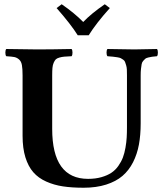

<svg xmlns="http://www.w3.org/2000/svg" viewBox="-20 -879 772 909"><path d="M227.1 -522V-269Q227.1 -32.2 397 -32.2Q432.1 -32.2 460.2 -40.3Q488.3 -48.3 507.3 -61Q526.4 -73.7 540.3 -93.5Q554.2 -113.3 561.8 -133.3Q569.3 -153.3 574 -179.7Q578.6 -206.1 579.8 -227.8Q581.1 -249.5 581.1 -276.9V-522Q581.1 -538.1 580.6 -549.6Q580.1 -561 577.1 -570.3Q574.2 -579.6 572 -585.7Q569.8 -591.8 563.2 -596.4Q556.6 -601.1 551.8 -603.5Q546.9 -606 535.2 -607.9Q523.4 -609.9 514.9 -610.6Q506.3 -611.3 488.8 -612.8Q484.4 -617.2 484.4 -629.9Q484.4 -642.6 488.8 -647Q580.6 -645 616.2 -645Q645 -645 723.1 -647Q727.5 -642.6 727.5 -629.9Q727.5 -617.2 723.1 -612.8Q707 -611.3 700 -610.4Q692.9 -609.4 682.4 -606.9Q671.9 -604.5 667.7 -600.8Q663.6 -597.2 658 -590.8Q652.3 -584.5 650.6 -575.2Q648.9 -565.9 647.5 -553Q646 -540 646 -522V-294.9Q646 -239.7 637.7 -194.6Q629.4 -149.4 609.9 -110.8Q590.3 -72.3 559.8 -46.1Q529.3 -20 482.7 -5.1Q436 9.8 376 9.8Q320.3 9.8 278.1 3.4Q235.8 -2.9 198.7 -19.5Q161.6 -36.1 137.7 -63.5Q113.8 -90.8 100.3 -134Q86.9 -177.2 86.9 -235.8V-522Q86.9 -553.7 83.7 -571Q80.6 -588.4 70.3 -597.4Q60.1 -606.4 47.9 -608.9Q35.6 -611.3 9.8 -612.8Q5.4 -617.2 5.4 -629.9Q5.4 -642.6 9.8 -647Q109.4 -645 155.8 -645Q221.2 -645 318.8 -647Q323.2 -642.6 323.2 -629.9Q323.2 -617.2 318.8 -612.8Q296.9 -611.8 284.9 -610.8Q272.9 -609.9 261 -606.4Q249 -603 243.9 -597.7Q238.8 -592.3 234.1 -581.8Q229.5 -571.3 228.3 -557.4Q227.1 -543.5 227.1 -522ZM348.1 -711.9Q315.4 -764.2 248 -840.8L272 -858.9Q333 -816.9 374 -774.9Q411.6 -814.5 476.1 -858.9L500 -840.8Q434.6 -768.1 399.9 -711.9Z"/></svg>

Font: Common Serif
Style: Bold
Weight: 700
Designer: Philipp H. Poll, Khaled Hosny
Foundry: Stefan Peev, Context Ltd.
Version: Version 1.026